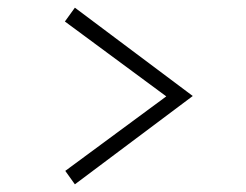

<svg xmlns="http://www.w3.org/2000/svg" viewBox="-20 -599 640 500"><path d="M175 -579 482 -349 175 -119 150 -154 413 -348 149 -543Z"/></svg>

Font: Red Hat Text VF
Style: Regular
Weight: 300
Designer: Pentagram, MCKL
Foundry: Pentagram, MCKL
Version: Version 1.023